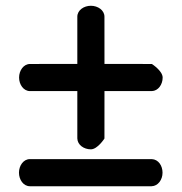

<svg xmlns="http://www.w3.org/2000/svg" viewBox="-20 -636 630 666"><path d="M506.2 -84.1C504.7 -84.2 84.1 -84.1 83.7 -84.1C61.2 -84.1 45.8 -61.3 45.8 -37C45.8 -12.9 61 10 83.8 10H505.9C528.2 9.4 543.8 -12.7 543.8 -37C543.8 -60.8 529.8 -83.2 506.2 -84.1ZM506.4 -320C528.7 -320.6 544.2 -342.7 544.2 -367C544.2 -390.2 506.8 -414.1 506.8 -414.1C503.7 -414.4 435.6 -414.2 342.4 -414.2C342.3 -501.2 342.3 -578.1 342.3 -578.1C342.3 -600.6 319.5 -616 295.2 -616C271.1 -616 248.2 -600.8 248.2 -578V-414.2C161.1 -414.1 84.2 -414.1 84.2 -414.1C61.7 -414.1 46.2 -391.3 46.2 -367C46.2 -342.9 61.5 -320 84.2 -320H248.2V-155.9C248.8 -133.4 270.9 -118 295.2 -118C318.4 -118 342.3 -155.5 342.3 -155.5C342.6 -158.6 342.4 -226.8 342.4 -320Z"/></svg>

Font: Hi.
Style: Black
Weight: 400
Designer: Mew Too, Robert Jablonski
Foundry: Cannot Into Space Fonts
Version: Version 1.996